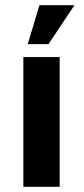

<svg xmlns="http://www.w3.org/2000/svg" viewBox="-20 -720 322 740"><path d="M87 -550 132 -700H267L167 -550ZM70 0V-500H210V0Z"/></svg>

Font: Scada
Style: Bold
Weight: 700
Designer: Jovanny Lemonad
Foundry: Jovanny Lemonad
Version: Version 4.100;PS 004.100;hotconv 1.0.88;makeotf.lib2.5.64775